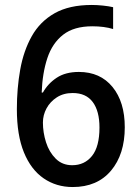

<svg xmlns="http://www.w3.org/2000/svg" viewBox="-20 -744 566 774"><path d="M48 -304Q48 -388 61.5 -463.5Q75 -539 108 -598Q141 -657 200 -690.5Q259 -724 350 -724Q371 -724 395 -721.5Q419 -719 436 -715V-627Q400 -638 352 -638Q278 -638 234.5 -604Q191 -570 171 -510Q151 -450 148 -371H153Q173 -407 208.5 -430.5Q244 -454 298 -454Q384 -454 433.5 -393.5Q483 -333 483 -231Q483 -122 427.5 -56Q372 10 273 10Q207 10 156 -25Q105 -60 76.5 -129.5Q48 -199 48 -304ZM271 -78Q321 -78 351 -115.5Q381 -153 381 -230Q381 -296 354 -332.5Q327 -369 273 -369Q236 -369 209 -351.5Q182 -334 167.5 -307Q153 -280 153 -250Q153 -210 165.5 -170.5Q178 -131 204.5 -104.5Q231 -78 271 -78Z"/></svg>

Font: Noto Sans Georgian SemiCondensed Medium
Style: Regular
Weight: 500
Width: 4
Designer: Monotype Design Team, Akaki Razmadze
Foundry: Google LLC
Version: Version 2.005; ttfautohint (v1.8.4.7-5d5b)